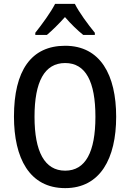

<svg xmlns="http://www.w3.org/2000/svg" viewBox="-20 -960 671 990"><path d="M366 -940H264C243 -898 197 -835 162 -791V-780H222C248 -802 283 -836 315 -872C346 -836 379 -804 409 -780H469V-791C433 -835 388 -896 366 -940ZM579 -358C579 -573 498 -724 316 -724C140 -724 52 -595 52 -359C52 -146 131 10 316 10C497 10 579 -143 579 -358ZM158 -358C158 -538 209 -635 316 -635C422 -635 472 -539 472 -358C472 -176 421 -80 316 -80C210 -80 158 -178 158 -358Z"/></svg>

Font: Noto Sans Sinhala Condensed Medium
Style: Regular
Weight: 500
Width: 3
Designer: Jelle Bosma - Monotype Design Team
Foundry: Monotype Imaging Inc.
Version: Version 2.006